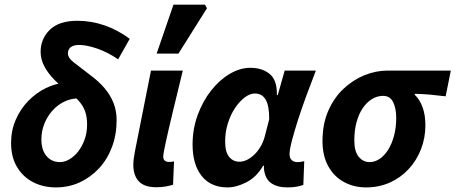

<svg xmlns="http://www.w3.org/2000/svg" viewBox="-20 -803 1981 835"><path d="M223.5 12Q167.8 12 123.8 -10.8Q79.8 -33.6 54 -76.9Q28.2 -120.1 28.2 -180.9Q28.2 -235.9 48.5 -282.4Q68.7 -328.8 103 -364.1Q137.4 -399.5 179.9 -420.1Q222.4 -440.7 266.2 -443.4L319 -375.3Q285.8 -374.3 256.8 -359.6Q227.7 -344.9 205.9 -319.5Q184.2 -294.2 172.1 -262.7Q160 -231.3 160 -196.8Q160 -150.1 182.5 -124.1Q204.9 -98 240.4 -98Q261.6 -98 282.7 -110.6Q303.7 -123.1 320.8 -145.3Q337.9 -167.6 348.3 -197.2Q358.7 -226.8 358.7 -261Q358.7 -294.9 350 -319Q341.4 -343.1 322.7 -364.2Q304.1 -385.2 272.4 -407.4Q241.3 -430.7 214.8 -457.8Q188.4 -484.9 172.5 -515.1Q156.7 -545.4 156.7 -577Q156.7 -635 197 -673.8Q237.2 -712.6 316.6 -712.6Q376.5 -712.6 434.3 -692.8Q492.1 -672.9 544.1 -634.2L493.9 -545Q445.7 -577.5 400.5 -592.5Q355.2 -607.5 324.5 -607.5Q299.6 -607.5 287.4 -597.7Q275.3 -588 275.3 -570.8Q275.3 -551.4 300.2 -532.2Q325 -513 368.3 -479.8Q408.8 -450.2 434.8 -419.4Q460.8 -388.6 474 -354.5Q487.2 -320.4 487.2 -280.4Q487.2 -217.4 467 -163.6Q446.8 -109.8 410.4 -70.7Q374.1 -31.7 326.5 -9.9Q279 12 223.5 12Z M660.1 11.3Q607.2 11.3 583.5 -14.6Q559.8 -40.5 559.8 -85.7Q559.8 -98.9 561.7 -113.3Q563.6 -127.7 567.1 -146.3L636.6 -496.1H775Q750 -393.8 730.8 -313.7Q711.5 -233.6 700.8 -184Q690 -134.5 690 -122.6Q690 -109 697.3 -103.9Q704.6 -98.7 714.1 -98.7Q718.7 -98.7 724.7 -99.2Q730.6 -99.7 736.8 -101.1L732.6 0.4Q720.6 4.2 702.2 7.7Q683.7 11.3 660.1 11.3ZM661.2 -569.9 734.4 -782.7H871.5L880.1 -767.2L756.1 -569.9Z M969.6 12Q896.5 12 857 -37.9Q817.5 -87.8 817.5 -174Q817.5 -242.2 839.7 -302.8Q861.9 -363.3 898.2 -409.4Q934.6 -455.5 979.3 -481.8Q1023.9 -508.1 1068.9 -508.1Q1120.2 -508.1 1152.9 -481.3Q1185.7 -454.4 1184 -389.6H1188L1218.1 -496.1H1353.7Q1334.2 -445.2 1313.6 -390Q1293 -334.7 1276.5 -283.2Q1260 -231.6 1249.6 -191.8Q1239.2 -152 1239.2 -132.9Q1239.2 -114.7 1249 -106.4Q1258.8 -98 1273.4 -98Q1283.5 -98 1290.2 -99.5Q1296.8 -101 1303.1 -102L1299.2 1.1Q1284.6 6.5 1267.5 9.3Q1250.4 12 1229.5 12Q1185.2 12 1158.4 -7.2Q1131.6 -26.4 1127.5 -72.4Q1127.5 -74 1127.8 -76.7Q1128 -79.4 1128.2 -82.2H1124.2Q1096 -33.2 1052.2 -10.6Q1008.4 12 969.6 12ZM1021.1 -99.7Q1037.9 -99.7 1054.6 -108Q1071.2 -116.2 1086.1 -130.6Q1101 -145 1112.5 -164.4Q1123.9 -183.8 1130.3 -205.3L1150.8 -284.7Q1150.8 -344.2 1135.1 -370.3Q1119.4 -396.4 1088.4 -396.4Q1067.3 -396.4 1044.5 -379.4Q1021.7 -362.3 1002.2 -333.3Q982.7 -304.3 971 -266.7Q959.2 -229.2 959.2 -188.3Q959.2 -141.5 976.6 -120.6Q994 -99.7 1021.1 -99.7Z M1572.2 12Q1518.6 12 1475.6 -11.5Q1432.6 -34.9 1407.6 -80.2Q1382.5 -125.5 1382.5 -189.5Q1382.5 -263.5 1407.4 -320.6Q1432.3 -377.8 1473.8 -416.8Q1515.4 -455.8 1565.3 -476Q1615.2 -496.1 1666.2 -496.1H1940.6L1918.1 -384.1Q1881.2 -388.7 1849.8 -391.5Q1818.3 -394.2 1783.7 -395V-391Q1805.8 -369.9 1817.9 -336.3Q1830 -302.7 1830 -258.1Q1830 -203 1810.9 -154Q1791.8 -105 1757 -67.5Q1722.3 -30.1 1675.3 -9Q1628.2 12 1572.2 12ZM1587.4 -98Q1610.2 -98 1630.8 -111.9Q1651.5 -125.7 1667.7 -151.1Q1683.9 -176.6 1693.5 -212.1Q1703.1 -247.7 1703.1 -290.2Q1703.1 -331.8 1689.7 -358.9Q1676.3 -386.1 1646.1 -386.1Q1619.9 -386.1 1597.2 -371.9Q1574.5 -357.8 1557.2 -332.2Q1540 -306.6 1530.5 -271.1Q1520.9 -235.6 1520.9 -191.9Q1520.9 -144.3 1540.1 -121.2Q1559.3 -98 1587.4 -98Z"/></svg>

Font: Source Sans 3
Style: Italic
Weight: 200
Italic angle: -11°
Designer: Paul D. Hunt
Foundry: Adobe
Version: Version 3.046;hotconv 1.0.118;makeotfexe 2.5.65603